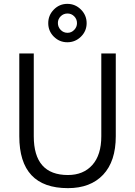

<svg xmlns="http://www.w3.org/2000/svg" viewBox="-20 -959 700 995"><path d="M399.5 -769Q370 -740 329 -740Q288 -740 259 -769Q230 -798 230 -839Q230 -880 259 -909.5Q288 -939 329 -939Q370 -939 399.5 -909.5Q429 -880 429 -839Q429 -798 399.5 -769ZM330 -789Q350 -789 364.5 -804Q379 -819 379 -839Q379 -860 364.5 -874.5Q350 -889 330 -889Q309 -889 294.5 -874.5Q280 -860 280 -840Q280 -819 294.5 -804Q309 -789 330 -789ZM332 16Q80 16 80 -253V-682H155V-253Q155 -52 332 -52Q412 -52 458.5 -104Q505 -156 505 -253V-682H580V-253Q580 -123 514.5 -53.5Q449 16 332 16Z"/></svg>

Font: Didact Gothic
Style: Regular
Weight: 400
Designer: Daniel Johnson
Foundry: Daniel Johnson
Version: Version 2.101;PS 002.101;hotconv 1.0.88;makeotf.lib2.5.64775